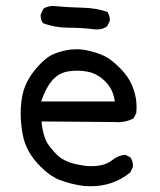

<svg xmlns="http://www.w3.org/2000/svg" viewBox="-20 -634 540 648"><path d="M439.9 -252.4Q440.9 -262.2 440.9 -269Q440.9 -275.9 440.7 -280.8Q440.4 -285.6 439.9 -292Q439.5 -298.3 438 -304.7Q436 -316.9 432.1 -328.6Q420.9 -363.8 398.4 -389.6Q376 -415.5 350.6 -434.1Q325.2 -452.1 282.7 -461.9Q259.3 -467.8 239.3 -467.8Q219.2 -467.8 201.2 -463.9Q164.1 -456.1 142.6 -441.4Q121.1 -426.3 98.6 -398.9Q76.2 -371.6 64.7 -343Q53.2 -314.5 50.3 -271Q49.8 -261.2 49.8 -251Q49.8 -216.3 57.1 -177.7Q67.9 -120.1 117.7 -70.8Q148.4 -40 179.7 -27.3Q218.8 -12.2 263.2 -6.3Q274.4 -5.4 285.6 -5.4Q362.8 -5.4 419.4 -51.8L428.2 -69.3Q428.7 -72.3 428.7 -74.7Q428.7 -90.8 419.9 -103L402.3 -111.8Q378.9 -109.4 360.4 -94.7Q338.9 -77.6 311 -74.7Q299.3 -73.2 286.1 -73.2Q272.9 -73.2 262.9 -75Q252.9 -76.7 248 -77.6Q243.2 -78.6 238.3 -79.6Q233.4 -80.6 229 -81.5Q195.3 -90.8 176.3 -107.9Q161.6 -121.1 144.5 -144Q126.5 -167.5 120.6 -219.2L120.1 -224.1L362.8 -222.2Q370.1 -221.7 379.4 -221.7Q388.7 -221.7 399.4 -223.6Q416.5 -226.6 431.2 -234.9ZM118.7 -291.5 121.1 -297.4Q134.8 -337.4 155.8 -362.3L161.6 -368.2Q181.6 -388.7 210.9 -393.1Q225.6 -395.5 241.7 -395.5Q257.8 -395.5 275.4 -392.1Q309.1 -385.7 335.4 -358.9Q360.8 -334 366.7 -296.4L367.7 -291.5ZM308.1 -534.7Q327.1 -534.7 341.3 -544.9L350.1 -562.5Q350.6 -565.4 350.6 -567.6Q350.6 -569.8 350.3 -573Q350.1 -576.2 348.6 -580.1Q346.7 -587.4 342.3 -593.8Q304.2 -606.9 260 -607.9Q215.8 -608.9 171.4 -612.8Q164.1 -613.8 159.2 -613.8Q140.1 -613.8 126.5 -604.5L117.7 -585.9Q117.2 -583.5 117.2 -581.1Q117.2 -565.9 125.5 -555.7Q165.5 -540.5 211.2 -540.5Q256.8 -540.5 302.2 -534.7Q305.2 -534.7 308.1 -534.7Z"/></svg>

Font: Bakudai
Style: Light
Weight: 300
Version: Version 1.48